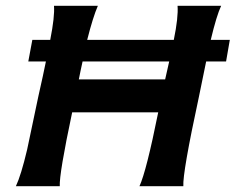

<svg xmlns="http://www.w3.org/2000/svg" viewBox="-20 -645 816 665"><path d="M710 -507H776L763 -432H694L669 -310Q612 -46 615 0H463Q487 -52 528 -256H230Q185 -44 187 0H35Q53 -38 74 -127Q74 -128 113 -312Q130 -387 139 -432H78L92 -507H154Q170 -588 167 -625H319Q302 -586 282 -507H582Q598 -585 595 -625H746Q730 -591 710 -507ZM552 -370 566 -432H266Q264 -423 259.5 -402Q255 -381 253 -370Z"/></svg>

Font: GFS Neohellenic Rg
Style: Bold Italic
Weight: 700
Italic angle: -12°
Designer: Designed by Takis Katsoulidis and George D. Matthiopoulos.
Foundry: Designed by Takis Katsoulidis and George D. Matthiopoulos.
Version: Version 1.0